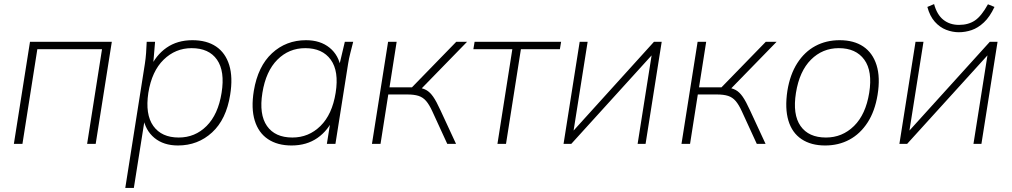

<svg xmlns="http://www.w3.org/2000/svg" viewBox="-20 -705 4958 941"><path d="M48 0 127 -500H528L449 0H407L480 -464H163L90 0Z M594 216 690 -392Q694 -418 696 -445Q698 -472 699 -500H740L729 -369H715Q743 -434 796 -471Q849 -508 923 -508Q993 -508 1039 -477Q1085 -446 1103.5 -386Q1122 -326 1108 -240Q1089 -120 1019.5 -56Q950 8 852 8Q782 8 737 -29Q692 -66 681 -131H691L636 216ZM856 -31Q936 -31 992.5 -87.5Q1049 -144 1066 -250Q1083 -356 1043.5 -412.5Q1004 -469 919 -469Q840 -469 782 -412.5Q724 -356 707 -250Q691 -144 731.5 -87.5Q772 -31 856 -31Z M1409 8Q1340 8 1293.5 -23Q1247 -54 1228.5 -114Q1210 -174 1224 -260Q1244 -380 1313 -444Q1382 -508 1480 -508Q1550 -508 1595.5 -471Q1641 -434 1651 -369H1639L1670 -500H1711Q1704 -472 1697 -445Q1690 -418 1686 -392L1624 0H1582L1603 -131H1617Q1589 -66 1536 -29Q1483 8 1409 8ZM1413 -31Q1493 -31 1550.5 -87.5Q1608 -144 1625 -250Q1642 -356 1601 -412.5Q1560 -469 1476 -469Q1396 -469 1339.5 -412.5Q1283 -356 1266 -250Q1249 -144 1288.5 -87.5Q1328 -31 1413 -31Z M1803 0 1882 -500H1924L1889 -277H1999L2216 -500H2269L2040 -265L2021 -277Q2050 -274 2068.5 -264Q2087 -254 2103 -231Q2119 -208 2139 -164L2215 0H2172L2099 -159Q2084 -192 2068.5 -210Q2053 -228 2031.5 -235Q2010 -242 1976 -242H1883L1845 0Z M2418 0 2491 -464H2300L2306 -500H2730L2724 -464H2533L2460 0Z M2742 0 2821 -500H2860L2786 -32L2763 -34L3185 -500H3223L3144 0H3105L3179 -468L3203 -466L2780 0Z M3320 0 3399 -500H3441L3406 -277H3516L3733 -500H3786L3557 -265L3538 -277Q3567 -274 3585.5 -264Q3604 -254 3620 -231Q3636 -208 3656 -164L3732 0H3689L3616 -159Q3601 -192 3585.5 -210Q3570 -228 3548.5 -235Q3527 -242 3493 -242H3400L3362 0Z M4024 8Q3955 8 3908.5 -23Q3862 -54 3844 -114Q3826 -174 3839 -260Q3852 -340 3887.5 -395.5Q3923 -451 3976 -479.5Q4029 -508 4095 -508Q4165 -508 4211 -477Q4257 -446 4276 -386Q4295 -326 4281 -240Q4268 -160 4232 -104.5Q4196 -49 4143 -20.5Q4090 8 4024 8ZM4028 -31Q4108 -31 4165.5 -87.5Q4223 -144 4240 -250Q4257 -356 4216 -412.5Q4175 -469 4091 -469Q4011 -469 3954.5 -412.5Q3898 -356 3881 -250Q3864 -144 3903.5 -87.5Q3943 -31 4028 -31Z M4388 0 4467 -500H4506L4432 -32L4409 -34L4831 -500H4869L4790 0H4751L4825 -468L4849 -466L4426 0ZM4679 -547Q4648 -547 4617 -559Q4586 -571 4561.5 -598.5Q4537 -626 4525 -671L4558 -685Q4572 -633 4603.5 -608Q4635 -583 4680 -583Q4726 -583 4758 -604.5Q4790 -626 4822 -684L4854 -671Q4831 -622 4802 -595Q4773 -568 4742 -557.5Q4711 -547 4679 -547Z"/></svg>

Font: Mulish ExtraLight
Style: Italic
Weight: 200
Italic angle: -9°
Designer: Vernon Adams
Foundry: Vernon Adams
Version: Version 3.603